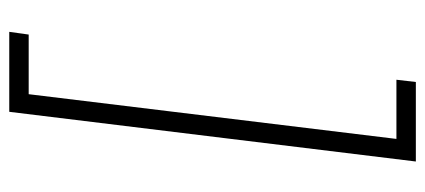

<svg xmlns="http://www.w3.org/2000/svg" viewBox="-278 -512 940 425"><g transform="rotate(90 192.5 -300.0)"><path d="M162 -750H338L228 150H51L57 107H189L288 -707H157Z"/></g></svg>

Font: Josefin Sans Thin Light
Style: Italic
Weight: 300
Italic angle: -7°
Version: Version 2.000